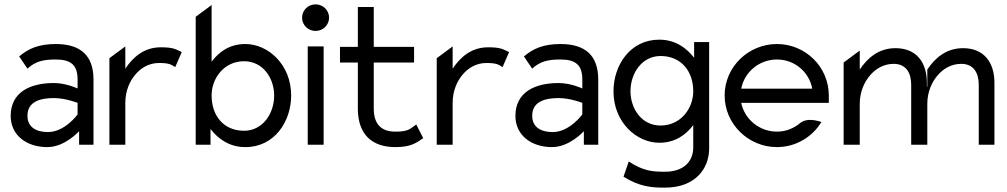

<svg xmlns="http://www.w3.org/2000/svg" viewBox="-20 -664 4622 881"><path d="M29 -132C29 -45 100 11 197 11C278 11 343 -62 343 -62V0H409V-299C409 -410 349 -462 236 -462C156 -462 109 -440 68 -405L106 -349C142 -382 177 -391 236 -391C305 -391 336 -366 336 -299V-258C336 -258 284 -283 227 -283C118 -283 29 -241 29 -132ZM106 -133C106 -197 163 -214 227 -214C281 -214 336 -192 336 -192V-139C336 -139 278 -58 200 -58C145 -58 106 -81 106 -133Z M482 0H555V-191C555 -247 575 -292 602 -323C626 -351 662 -375 710 -375C755 -375 766 -368 784 -356L814 -425C786 -438 776 -447 718 -447C640 -447 590 -401 555 -349V-451L482 -397Z M878 0H946V-72C981 -27 1032 11 1106 11C1240 11 1316 -107 1316 -226C1316 -368 1210 -462 1106 -462C1033 -462 985 -426 951 -381V-641L878 -587ZM951 -226C951 -304 1007 -383 1100 -383C1188 -383 1238 -304 1238 -226C1238 -141 1184 -64 1100 -64C1006 -64 951 -133 951 -226Z M1366 -583C1366 -549 1394 -522 1428 -522C1462 -522 1490 -549 1490 -583C1490 -617 1462 -644 1428 -644C1394 -644 1366 -617 1366 -583ZM1392 0H1465V-451H1392Z M1540 -377H1622V-160C1624 -50 1684 11 1794 11C1863 11 1889 -7 1922 -30L1890 -93C1861 -72 1854 -60 1794 -60C1726 -60 1695 -98 1695 -166V-377H1880V-449H1695V-632H1622V-449H1540Z M1984 0H2057V-191C2057 -247 2077 -292 2104 -323C2128 -351 2164 -375 2212 -375C2257 -375 2268 -368 2286 -356L2316 -425C2288 -438 2278 -447 2220 -447C2142 -447 2092 -401 2057 -349V-451L1984 -397Z M2345 -132C2345 -45 2416 11 2513 11C2594 11 2659 -62 2659 -62V0H2725V-299C2725 -410 2665 -462 2552 -462C2472 -462 2425 -440 2384 -405L2422 -349C2458 -382 2493 -391 2552 -391C2621 -391 2652 -366 2652 -299V-258C2652 -258 2600 -283 2543 -283C2434 -283 2345 -241 2345 -132ZM2422 -133C2422 -197 2479 -214 2543 -214C2597 -214 2652 -192 2652 -192V-139C2652 -139 2594 -58 2516 -58C2461 -58 2422 -81 2422 -133Z M2795 -245C2795 -103 2901 -9 3005 -9C3078 -9 3127 -45 3161 -90V11C3161 83 3111 124 3031 124C2978 124 2933 122 2865 77L2841 147C2916 193 2969 197 3031 197C3169 197 3234 111 3234 17V-471H3165V-399C3130 -444 3079 -482 3005 -482C2871 -482 2795 -364 2795 -245ZM2873 -245C2873 -330 2927 -407 3011 -407C3105 -407 3161 -338 3161 -245C3161 -167 3104 -88 3011 -88C2923 -88 2873 -167 2873 -245Z M3305 -226C3305 -95 3414 11 3545 11C3631 11 3707 -35 3749 -104C3749 -104 3687 -129 3651 -99C3622 -75 3586 -60 3545 -60C3465 -60 3397 -116 3381 -192H3783V-226C3783 -357 3676 -462 3545 -462C3414 -462 3305 -357 3305 -226ZM3381 -257C3396 -334 3464 -391 3545 -391C3626 -391 3693 -334 3707 -257Z M3851 0H3925V-187C3925 -243 3946 -288 3973 -319C3997 -347 4033 -371 4081 -371C4136 -371 4161 -331 4161 -276V0H4233H4235V-187C4235 -243 4256 -288 4283 -319C4307 -347 4343 -371 4391 -371C4446 -371 4471 -331 4471 -276V0H4543V-284C4543 -379 4494 -443 4399 -443C4321 -443 4270 -397 4235 -345V-267L4233 -266V-284C4233 -379 4184 -443 4089 -443C4011 -443 3960 -397 3925 -345V-432L3851 -377Z"/></svg>

Font: Charger Sport
Style: Regular
Weight: 400
Designer: Jasper
Foundry: Cannot Into Space Fonts
Version: Version 1.1